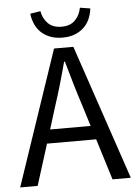

<svg xmlns="http://www.w3.org/2000/svg" viewBox="-57 -886 659 930"><g transform="rotate(-5 272.0 -421.0)"><path d="M203 -367 172 -267H369L338 -367Q320 -422 304 -476.5Q288 -531 272 -588H268Q253 -531 237 -476.5Q221 -422 203 -367ZM3 0 225 -656H319L541 0H452L390 -200H151L88 0ZM271 -705Q236 -705 210 -715.5Q184 -726 166 -743.5Q148 -761 138 -784.5Q128 -808 125 -834L175 -842Q181 -807 204.5 -782.5Q228 -758 271 -758Q314 -758 337.5 -782.5Q361 -807 367 -842L417 -834Q414 -808 404 -784.5Q394 -761 376 -743.5Q358 -726 332 -715.5Q306 -705 271 -705Z"/></g></svg>

Font: Processing Sans Pro
Style: Regular
Weight: 400
Designer: Paul D. Hunt
Foundry: Adobe Systems Incorporated
Version: Version 2.020;PS 2.000;hotconv 1.0.86;makeotf.lib2.5.63406